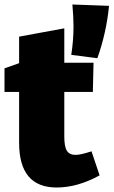

<svg xmlns="http://www.w3.org/2000/svg" viewBox="-20 -819 505 854"><path d="M423 -39Q325 15 232 15Q65 15 65 -184V-410H0V-515L65 -538V-656L266 -693V-540H396L393 -410H266V-211Q266 -167 277.5 -148.5Q289 -130 316 -130Q339 -130 387 -146ZM297 -575Q307 -640 307 -702Q307 -741 302 -799L465 -793Q453 -672 413 -560Z"/></svg>

Font: Bitter Pro Black
Style: Regular
Weight: 900
Designer: Sol Matas, and Bitter project Authors
Foundry: Sol Matas
Version: Version 1.010